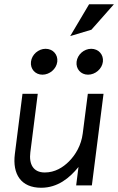

<svg xmlns="http://www.w3.org/2000/svg" viewBox="-20 -874 557 905"><path d="M311 -704 411 -734 517 -854H400ZM341 -583C337 -549 361 -522 395 -522C429 -522 461 -549 465 -583C469 -617 444 -644 410 -644C376 -644 345 -617 341 -583ZM126 -583C122 -549 146 -522 180 -522C214 -522 246 -549 250 -583C254 -617 229 -644 195 -644C161 -644 130 -617 126 -583ZM86 -432 50 -148C38 -53 79 11 174 11C252 11 308 -35 350 -87L339 0H413L468 -432H394L370 -245C363 -189 336 -144 305 -113C277 -85 239 -61 191 -61C136 -61 116 -101 123 -156L158 -432Z"/></svg>

Font: Charger
Style: It
Weight: 400
Designer: Jasper
Foundry: Cannot Into Space Fonts
Version: Version 0.98